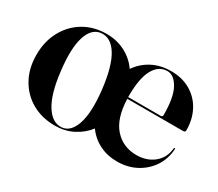

<svg xmlns="http://www.w3.org/2000/svg" viewBox="-91 -638 949 836"><g transform="rotate(30 384.0 -219.5)"><path d="M241 -449Q292 -449 334.2 -427Q376.5 -405 402.5 -367Q429.5 -406 470.8 -427.5Q512 -449 564.5 -449Q621 -449 662.8 -424.2Q704.5 -399.5 727.2 -356.5Q750 -313.5 750 -258.5Q750 -249 739 -249H458.5Q461.5 -152.5 504.2 -104.5Q547 -56.5 614.5 -56.5Q666 -56.5 701.5 -85.2Q737 -114 741.5 -163Q742 -166.5 744 -166.5Q747.5 -166.5 747.5 -162Q744.5 -112.5 718.8 -73.8Q693 -35 650.8 -12.5Q608.5 10 555.5 10Q506.5 10 466.8 -10Q427 -30 401 -66.5Q373.5 -31 333 -10.5Q292.5 10 243 10Q177.5 10 127.2 -18.8Q77 -47.5 48.5 -98.8Q20 -150 20 -217.5Q20 -285 48.2 -337.2Q76.5 -389.5 126.2 -419.2Q176 -449 241 -449ZM458 -262.5Q458 -260 458 -257.5H623Q631 -257.5 631 -267Q631 -356 607.2 -398.5Q583.5 -441 550 -441Q507.5 -441 482.8 -397.2Q458 -353.5 458 -262.5ZM273.5 1.5Q316.5 -2.5 336 -61Q355.5 -119.5 343 -229.5Q330 -340 297.5 -392.2Q265 -444.5 218 -440Q172 -435.5 153.2 -376.2Q134.5 -317 147.5 -209Q160 -100.5 193.8 -47.2Q227.5 6 273.5 1.5Z"/></g></svg>

Font: Fraunces 144pt S000 SemiBold
Style: Regular
Weight: 600
Version: Version 1.000; ttfautohint (v1.8.3)